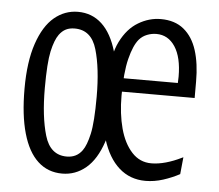

<svg xmlns="http://www.w3.org/2000/svg" viewBox="-43 -560 707 619"><g transform="rotate(5 310.0 -250.0)"><path d="M291 -253.5 302 -269.5V-316.5Q302 -382.5 324 -426.5Q346 -470.5 380.8 -491.2Q415.5 -512 453.5 -512Q499 -512 528 -488.2Q557 -464.5 570.5 -422Q584 -379.5 584 -321.5V-268H312V-311.5H539.5L523 -282.5Q526.5 -306 526.5 -332Q526.5 -394.5 504 -428.8Q481.5 -463 443.5 -463Q428 -463 413.2 -457.2Q398.5 -451.5 388 -439.5Q371 -419.5 359.8 -374.8Q348.5 -330 348.5 -254.5Q348.5 -196.5 361.2 -149.2Q374 -102 399.8 -74Q425.5 -46 463 -46Q485 -46 510 -53Q535 -60 560 -72.5Q562.5 -73.5 564.5 -74.5L559 -19.5Q535 -6.5 506.2 2.8Q477.5 12 449 12Q399 12 363.5 -19.5Q328 -51 309.5 -110.8Q291 -170.5 291 -253.5ZM35 -250Q35 -337.5 55 -396.5Q75 -455.5 109 -483.8Q143 -512 185.5 -512Q231 -512 263 -482.2Q295 -452.5 312 -393.8Q329 -335 329 -249Q329 -162 309.5 -103.2Q290 -44.5 256.2 -16.2Q222.5 12 179.5 12Q133 12 100.8 -17.8Q68.5 -47.5 51.8 -106Q35 -164.5 35 -250ZM239.5 -69Q252 -86 260.5 -124Q269 -162 269 -244.5Q269 -336.5 251.2 -397Q233.5 -457.5 179.5 -457.5Q163 -457.5 151 -451.5Q139 -445.5 129.5 -432.5Q116.5 -414.5 108.2 -377.2Q100 -340 100 -257.5Q100 -165.5 118 -104.8Q136 -44 189.5 -44Q221.5 -44 239.5 -69Z"/></g></svg>

Font: Monaspace Argon Var
Style: Regular
Weight: 400
Designer: Riley Cran and the Lettermatic Team
Version: Version 1.000 (Monaspace Argon Var)